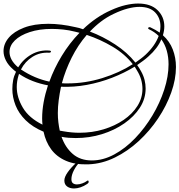

<svg xmlns="http://www.w3.org/2000/svg" viewBox="-30 -858 1018 1089"><path d="M473 74Q397 77 344 54Q291 31 260 -11.5Q229 -54 217 -111Q155 -137 115.5 -176Q76 -215 58 -261Q40 -307 40 -353Q40 -379 44.5 -403Q49 -427 60 -449L61 -451Q57 -454 53 -457Q49 -460 45 -464Q17 -488 3.5 -515Q-10 -542 -10 -568Q-10 -609 19.5 -644Q49 -679 106 -701Q163 -723 244 -723Q315 -723 398 -704Q409 -702 420 -699Q431 -696 441 -692Q476 -726 516 -753.5Q556 -781 599 -800Q643 -820 682 -829Q721 -838 753 -838Q825 -838 863.5 -800.5Q902 -763 902 -708Q902 -685 894 -658Q932 -624 950 -577.5Q968 -531 968 -478Q968 -408 941 -332.5Q914 -257 866.5 -186Q819 -115 756.5 -57.5Q694 0 621.5 35.5Q549 71 473 74ZM738 -503Q754 -514 768.5 -525Q783 -536 796 -548Q850 -599 870 -654Q847 -677 815 -692Q810 -695 810 -698Q810 -701 814 -703Q818 -705 823 -703Q838 -696 851 -688.5Q864 -681 876 -673Q878 -682 879 -691.5Q880 -701 880 -709Q880 -756 850 -787.5Q820 -819 761 -819Q731 -819 694.5 -809.5Q658 -800 614 -779Q576 -761 542.5 -735.5Q509 -710 480 -679Q554 -651 623 -606Q692 -561 738 -503ZM250 -395Q277 -470 320.5 -541.5Q364 -613 421 -672L397 -678Q362 -687 328.5 -690.5Q295 -694 264 -694Q193 -694 138.5 -676Q84 -658 54 -628.5Q24 -599 24 -563Q24 -541 36 -519Q48 -497 73 -476Q102 -523 149 -549.5Q196 -576 252 -571Q259 -570 259 -566Q259 -559 248 -559Q196 -562 154 -535.5Q112 -509 89 -464L92 -462Q166 -413 250 -395ZM354 -385Q453 -385 550 -415Q647 -445 723 -494Q678 -552 608 -593.5Q538 -635 462 -660Q412 -602 376.5 -531Q341 -460 321 -386Q329 -385 337.5 -385Q346 -385 354 -385ZM491 52Q555 52 618 18Q681 -16 736.5 -74Q792 -132 834.5 -203Q877 -274 901.5 -349.5Q926 -425 926 -493Q926 -534 916 -570Q906 -606 885 -635Q875 -610 856.5 -585.5Q838 -561 812 -538Q798 -525 781.5 -513Q765 -501 748 -489Q754 -481 759.5 -472Q765 -463 770 -454Q784 -429 790 -404.5Q796 -380 796 -356Q796 -298 763.5 -247.5Q731 -197 675 -158Q619 -119 548 -97Q477 -75 400 -75Q380 -75 359.5 -76.5Q339 -78 319 -82Q340 -22 382.5 15Q425 52 491 52ZM421 -105Q493 -105 557.5 -124.5Q622 -144 671.5 -178Q721 -212 749.5 -257Q778 -302 778 -354Q778 -380 770.5 -406.5Q763 -433 746 -460L734 -480Q675 -444 605.5 -417Q536 -390 462.5 -376.5Q389 -363 316 -366Q308 -328 303 -290Q298 -252 298 -217Q298 -190 301 -165Q304 -140 309 -117L332 -113Q355 -109 377 -107Q399 -105 421 -105ZM211 -151Q210 -160 209.5 -168.5Q209 -177 209 -187Q209 -231 217.5 -278Q226 -325 242 -374Q198 -382 156.5 -398Q115 -414 78 -439L76 -433Q65 -398 65 -365Q65 -306 99.5 -247.5Q134 -189 211 -151ZM390 211Q366 211 350.5 199.5Q335 188 335 166Q335 146 354 119Q373 92 402 66Q405 64 409.5 60.5Q414 57 417 57Q419 57 422 57Q425 57 425 59Q404 79 389.5 107Q375 135 375 158Q375 175 384 181.5Q393 188 406 188Q421 188 437 182Q453 176 462 169Q465 166 468 166Q473 166 473 173Q473 180 465 185Q446 198 426.5 204.5Q407 211 390 211Z"/></svg>

Font: Mea Culpa
Style: Regular
Weight: 400
Designer: Robert E. Leuschke
Foundry: Robert E. Leuschke
Version: Version 1.010; ttfautohint (v1.8.3)